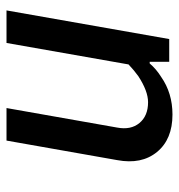

<svg xmlns="http://www.w3.org/2000/svg" viewBox="0 -540 550 590"><g transform="rotate(-90 275.0 -245.0)"><path d="M218 10Q142 10 103 -37.5Q64 -85 78 -160L138 -500H238L178 -160Q170 -118 192 -91.5Q214 -65 256 -65Q290 -65 336 -95Q354 -108 372 -125L438 -500H538L450 0H380V-60H375Q358 -40 334 -25Q284 10 218 10Z"/></g></svg>

Font: Scada
Style: Italic
Weight: 400
Italic angle: -10°
Designer: Jovanny Lemonad
Foundry: Jovanny Lemonad
Version: Version 4.100;PS 004.100;hotconv 1.0.88;makeotf.lib2.5.64775